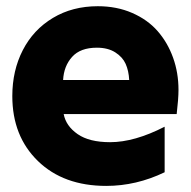

<svg xmlns="http://www.w3.org/2000/svg" viewBox="-20 -592 620 624"><path d="M325.2 12.2Q186.5 12.2 103.3 -68.6Q20 -149.4 20 -279.8Q20 -362.8 54.2 -429.2Q88.4 -495.6 151.9 -533.7Q215.3 -571.8 297.9 -571.8Q359.4 -571.8 409.4 -550Q459.5 -528.3 492.2 -491Q524.9 -453.6 542.5 -404.5Q560.1 -355.5 560.1 -299.8Q560.1 -271 554.2 -221.2H187Q194.3 -182.6 232.2 -156.2Q270 -129.9 337.9 -129.9Q417 -129.9 515.1 -180.2V-32.2Q422.9 12.2 325.2 12.2ZM185.1 -332H399.9Q398.4 -361.8 388.4 -384.3Q378.4 -406.7 354.5 -421.9Q330.6 -437 294.9 -437Q241.2 -437 214.4 -407.2Q187.5 -377.4 185.1 -332Z"/></svg>

Font: TASA Explorer
Style: Regular
Weight: 900
Designer: Weizhong Zhang
Foundry: Local Remote
Version: Version 1.000;Glyphs 3.1.2 (3151)